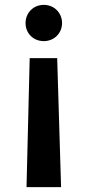

<svg xmlns="http://www.w3.org/2000/svg" viewBox="-20 -551 360 789"><path d="M160 -531C116 -531 85 -497 85 -456C85 -415 116 -382 160 -382C203 -382 235 -415 235 -456C235 -498 203 -531 160 -531ZM231 218 215 -312H102L89 218Z"/></svg>

Font: Be Vietnam Pro SemiBold
Style: Regular
Weight: 600
Designer: Lam Bao, Tony Le, Vietanh Nguyen
Foundry: Yellow Type Foundry
Version: Version 1.002